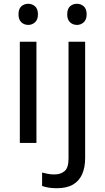

<svg xmlns="http://www.w3.org/2000/svg" viewBox="-20 -757 556 1017"><path d="M173 -536V0H85V-536ZM130 -737Q150 -737 165.5 -723.5Q181 -710 181 -681Q181 -653 165.5 -639Q150 -625 130 -625Q108 -625 93 -639Q78 -653 78 -681Q78 -710 93 -723.5Q108 -737 130 -737ZM280 240Q255 240 236 236.5Q217 233 203 228V157Q218 161 234 164Q250 167 269 167Q301 167 322 149.5Q343 132 343 83V-536H431V80Q431 130 415 166Q399 202 366 221Q333 240 280 240ZM336 -681Q336 -710 351 -723.5Q366 -737 388 -737Q408 -737 423.5 -723.5Q439 -710 439 -681Q439 -653 423.5 -639Q408 -625 388 -625Q366 -625 351 -639Q336 -653 336 -681Z"/></svg>

Font: Noto Sans Vithkuqi
Style: Regular
Weight: 400
Version: Version 1.001